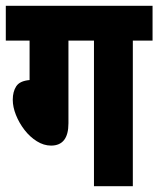

<svg xmlns="http://www.w3.org/2000/svg" viewBox="-20 -642 546 662"><path d="M216 -502V-217Q216 -140 156 -140Q131 -140 107 -155Q83 -170 64.5 -194Q46 -218 35 -245.5Q24 -273 24 -298Q24 -326 36 -344.5Q48 -363 82 -366V-502H0V-622H506V-502H438V0H304V-502Z"/></svg>

Font: Noto Sans ExtraCondensed ExtraBold
Style: Italic
Weight: 800
Width: 2
Italic angle: -12°
Designer: Monotype Design Team
Foundry: Monotype Imaging Inc.
Version: Version 2.013; ttfautohint (v1.8.4.7-5d5b)